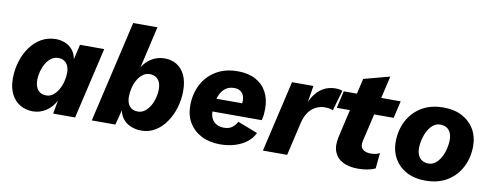

<svg xmlns="http://www.w3.org/2000/svg" viewBox="-61 -1014 3399 1326"><g transform="rotate(10 1638.5 -351.0)"><path d="M204.8 9.2Q155.2 9.2 115.7 -14.3Q76.2 -37.8 53.6 -82.5Q31 -127.2 31 -191.6Q31 -251.8 48.2 -308.8Q65.4 -365.8 97.6 -411.3Q129.8 -456.8 175.6 -483.4Q221.4 -510 278.2 -510Q311.4 -510 341.6 -498Q371.8 -486 393.6 -460.9Q415.4 -435.8 423.2 -394.8L447.4 -500H617.4L501.4 0H347.4L364.4 -94.2Q339.8 -46.4 297.7 -18.6Q255.6 9.2 204.8 9.2ZM279.2 -115.2Q304 -115.2 325 -131.1Q346 -147 361.5 -173.4Q377 -199.8 385.3 -231.5Q393.6 -263.2 393.6 -294.2Q393.6 -322.4 384.3 -342.7Q375 -363 358.1 -373.8Q341.2 -384.6 317.4 -384.6Q288.8 -384.6 266.9 -368.3Q245 -352 230 -326.1Q215 -300.2 206.9 -269.5Q198.8 -238.8 198.8 -210.6Q198.8 -180.8 207.9 -159.4Q217 -138 234.6 -126.6Q252.2 -115.2 279.2 -115.2Z M1040.4 -509.2Q1089 -509.2 1126 -486.5Q1163 -463.8 1183.9 -419.4Q1204.8 -375 1204.8 -309.4Q1204.8 -249.4 1187.7 -192.3Q1170.6 -135.2 1139.4 -89.6Q1108.2 -44 1064.4 -17Q1020.6 10 967.2 10Q930.8 10 897.7 -2.3Q864.6 -14.6 841.7 -39.9Q818.8 -65.2 810.8 -104L783.6 0H618.4L783.2 -712H953.2L886 -420Q910.8 -461 951.2 -485.1Q991.6 -509.2 1040.4 -509.2ZM920 -115.4Q947 -115.4 968.5 -131.5Q990 -147.6 1005.2 -173.3Q1020.4 -199 1028.7 -229.9Q1037 -260.8 1037 -289.8Q1037 -321 1027.6 -341.9Q1018.2 -362.8 1000.5 -373.6Q982.8 -384.4 958.6 -384.4Q931.8 -384.4 910.2 -368.7Q888.6 -353 873.3 -326.8Q858 -300.6 850.1 -269Q842.2 -237.4 842.2 -205Q842.2 -164 862 -139.7Q881.8 -115.4 920 -115.4Z M1518.1 9Q1444.4 9 1388.4 -19.3Q1332.4 -47.6 1301.3 -98.8Q1270.2 -149.9 1270.2 -217.7Q1270.2 -301.8 1304.4 -367.7Q1338.7 -433.5 1402.3 -471.4Q1465.9 -509.4 1553.6 -509.4Q1626.8 -509.4 1678.4 -481.8Q1729.9 -454.3 1756.8 -404.3Q1783.7 -354.3 1783.7 -286.4Q1783.7 -266.7 1781.7 -246Q1779.7 -225.4 1773.7 -205.4H1380.1L1379.7 -296.8H1663.1L1615.8 -271.3Q1620.2 -284.6 1621 -294.6Q1621.8 -304.6 1621.8 -313.9Q1621.8 -340 1612.8 -356.9Q1603.7 -373.9 1587.6 -382.6Q1571.5 -391.3 1549.6 -391.3Q1513.9 -391.3 1490.3 -374.3Q1466.7 -357.4 1453 -329.8Q1439.4 -302.3 1433.8 -270.1Q1428.2 -238 1428.2 -207.9Q1428.2 -175.8 1440.4 -153.8Q1452.6 -131.7 1474.5 -120.2Q1496.5 -108.7 1525.4 -108.7Q1561.1 -108.7 1583 -125.5Q1604.9 -142.2 1616.7 -166.6L1757.1 -112.4Q1739.5 -74.3 1704.5 -47.2Q1669.4 -20.1 1621.8 -5.5Q1574.3 9 1518.1 9Z M1818.4 0 1934.4 -500H2084.6L2054.4 -318.4L2046.6 -335Q2062.6 -387.6 2088.8 -427Q2115 -466.4 2152.9 -488.2Q2190.8 -510 2239 -510Q2255.6 -510 2267.2 -507.7Q2278.8 -505.4 2287 -501L2245.6 -357.8Q2235.6 -362.8 2222.2 -365.6Q2208.8 -368.4 2188.2 -368.4Q2156.8 -368.4 2127.5 -354.5Q2098.2 -340.6 2075.9 -310.6Q2053.6 -280.6 2041.8 -230.8L1988.4 0Z M2485 9.2Q2423.2 9.2 2380.2 -12.5Q2337.2 -34.2 2319.9 -77.1Q2302.6 -120 2316.6 -183.2L2414.4 -607.6L2596.2 -656L2487 -187Q2477 -148.2 2496.5 -128.7Q2516 -109.2 2553.6 -109.2Q2576.8 -109.2 2591.3 -113.2Q2605.8 -117.2 2617.4 -123.4L2607 -14.2Q2580.2 -1.4 2549.1 3.9Q2518 9.2 2485 9.2ZM2269.4 -379.4 2297.4 -500H2696.4L2668.4 -379.4Z M2957.8 9.6Q2881.6 9.6 2826.3 -20Q2771 -49.6 2740.9 -101.1Q2710.8 -152.6 2710.8 -217.2Q2710.8 -298.4 2744.4 -364.7Q2778 -431 2841.7 -470.3Q2905.4 -509.6 2996.4 -509.6Q3073 -509.6 3128.1 -480Q3183.2 -450.4 3213.1 -399.3Q3243 -348.2 3243 -283.2Q3243 -203 3209.6 -136.2Q3176.2 -69.4 3112.5 -29.9Q3048.8 9.6 2957.8 9.6ZM2960.2 -110.4Q2986 -110.4 3007.3 -126.8Q3028.6 -143.2 3044.2 -170.9Q3059.8 -198.6 3068 -231.5Q3076.2 -264.4 3076.2 -297Q3076.2 -326 3066.7 -346.5Q3057.2 -367 3038.8 -378.3Q3020.4 -389.6 2993.4 -389.6Q2967.6 -389.6 2946.1 -373.2Q2924.6 -356.8 2909.2 -329.3Q2893.8 -301.8 2885.4 -268.9Q2877 -236 2877 -203.4Q2877 -175.4 2886.7 -154.2Q2896.4 -133 2915 -121.7Q2933.6 -110.4 2960.2 -110.4Z"/></g></svg>

Font: Work Sans
Style: Italic
Weight: 400
Italic angle: -13°
Designer: Wei Huang
Foundry: Wei Huang
Version: Version 2.012